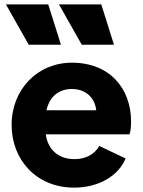

<svg xmlns="http://www.w3.org/2000/svg" viewBox="-20 -844 651 876"><path d="M318 12C430 12 520 -41 553 -121L433 -178C412 -141 373 -118 320 -118C246 -118 198 -162 189 -231H571C576 -246 578 -267 578 -289C578 -440 481 -558 308 -558C152 -558 33 -437 33 -274C33 -116 145 12 318 12ZM7 -824 111 -640H258L200 -824ZM192 -341C206 -404 249 -438 308 -438C370 -438 413 -399 419 -341ZM249 -824 353 -640H500L442 -824Z"/></svg>

Font: Mluvka ExtraBold
Style: Regular
Weight: 800
Designer: Modified by Jiří Krblich, Original typeface by Gumpita Rahayu
Foundry: Gumpita Rahayu & Jiří Krblich
Version: Version 2.000;Glyphs 3.1.1 (3134)